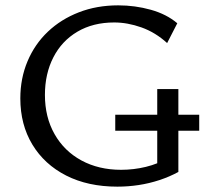

<svg xmlns="http://www.w3.org/2000/svg" viewBox="-20 -688 767 718"><path d="M419 10Q309 10 227.5 -31.5Q146 -73 101 -147.5Q56 -222 56 -320Q56 -395 83 -459Q110 -523 159 -569.5Q208 -616 275 -642Q342 -668 422 -668Q485 -668 544 -651.5Q603 -635 643 -601L605 -527Q561 -567 509 -585.5Q457 -604 407 -604Q328 -604 269.5 -569.5Q211 -535 179.5 -473.5Q148 -412 148 -333Q148 -250 184 -186.5Q220 -123 284.5 -88Q349 -53 433 -53Q480 -53 525.5 -64Q571 -75 610 -98L568 -45V-355H647V-45Q614 -27 576 -14.5Q538 -2 498.5 4Q459 10 419 10ZM411 -199V-259H725V-199Z"/></svg>

Font: Ysabeau Office Medium
Style: Regular
Weight: 500
Designer: Christian Thalmann (Catharsis Fonts)
Version: Version 2.001;gftools[0.9.30]; featfreeze: tnum,lnum,ss02